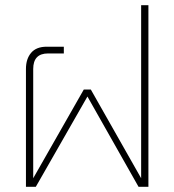

<svg xmlns="http://www.w3.org/2000/svg" viewBox="-20 -720 672 740"><path d="M80 0V-454Q80 -493 100 -516.5Q120 -540 160 -540H226V-514H165Q108 -514 108 -454V-33L303 -375H330L524 -33V-700H552V0H514L317 -348L118 0Z"/></svg>

Font: Kanit Thin
Style: Regular
Weight: 250
Designer: Katatrad Team
Foundry: CadsonDemak
Version: Version 2.000; ttfautohint (v1.8.3)